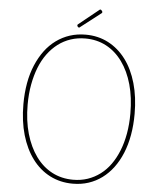

<svg xmlns="http://www.w3.org/2000/svg" viewBox="-93 -1751 1543 1847"><g transform="rotate(5 678.5 -827.0)"><path d="M680 19Q559 19 459.5 -32Q360 -83 289 -178Q218 -273 179.5 -405.5Q141 -538 141 -701Q141 -810 158 -905.5Q175 -1001 209 -1081Q243 -1161 289.5 -1223.5Q336 -1286 396.5 -1330Q457 -1374 528 -1397Q599 -1420 680 -1420Q801 -1420 899.5 -1368.5Q998 -1317 1068.5 -1223Q1139 -1129 1177 -996.5Q1215 -864 1215 -701Q1215 -593 1198 -497Q1181 -401 1148 -321Q1115 -241 1068 -178Q1021 -115 961.5 -71Q902 -27 831.5 -4Q761 19 680 19ZM680 -19Q755 -19 820 -41Q885 -63 940.5 -104.5Q996 -146 1038.5 -205.5Q1081 -265 1111.5 -341Q1142 -417 1158 -507.5Q1174 -598 1174 -701Q1174 -856 1139 -981Q1104 -1106 1038.5 -1196.5Q973 -1287 882.5 -1335Q792 -1383 680 -1383Q605 -1383 539 -1361Q473 -1339 418 -1297.5Q363 -1256 319 -1196.5Q275 -1137 245 -1061Q215 -985 198.5 -895Q182 -805 182 -701Q182 -547 218 -421.5Q254 -296 319.5 -205.5Q385 -115 476.5 -67Q568 -19 680 -19ZM610 -1482Q604 -1482 598 -1488.5Q592 -1495 592 -1501Q592 -1503 592 -1505.5Q592 -1508 595 -1511L786 -1665Q790 -1668 792.5 -1670.5Q795 -1673 799 -1673Q804 -1673 808.5 -1669Q813 -1665 816.5 -1660Q820 -1655 820 -1650Q820 -1647 819.5 -1645Q819 -1643 816 -1640L621 -1489Q617 -1486 615 -1484Q613 -1482 610 -1482Z"/></g></svg>

Font: Playwrite BE WAL Thin
Style: Regular
Weight: 250
Version: Version 1.002